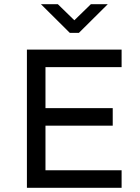

<svg xmlns="http://www.w3.org/2000/svg" viewBox="-20 -889 664 909"><path d="M107.4 0V-654.3H555.7V-571.3H195.3V-83H555.7V0ZM163.1 -293.9V-377H513.7V-293.9ZM310.5 -733.4 173.8 -869.1H253.9L332 -793L410.2 -869.1H490.2L353.5 -733.4Z"/></svg>

Font: Sen
Style: Regular
Weight: 400
Designer: Kosal Sen, Philatype
Foundry: Philatype
Version: Version 2.000;gftools[0.9.31]